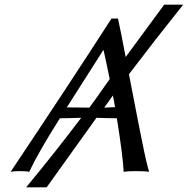

<svg xmlns="http://www.w3.org/2000/svg" viewBox="-20 -738 810 828"><path d="M181.2 69.8H92.8Q217.3 -80.6 330.1 -230Q270.5 -228 237.8 -228V-227.1Q147 -84 106 2.9Q94.7 0 62 0Q39.1 0 25.9 2.9Q275.9 -371.1 460.9 -658.2H488.8Q500.5 -605 522 -492.2L688 -717.8H770Q653.3 -572.3 536.1 -418Q541.5 -389.6 555.7 -316.4Q569.8 -243.2 576.4 -210.2Q583 -177.2 593 -127.2Q603 -77.1 610.1 -46.9Q617.2 -16.6 623 2.9Q606.9 0 564 0Q531.2 0 513.2 2.9Q510.3 -64 483.9 -228Q453.6 -228 396 -230ZM414.1 -341.8Q422.4 -352.5 453.1 -397Q439 -466.8 426.8 -521H424.8L268.1 -274.9Q282.2 -274.9 316.4 -274.4Q350.6 -273.9 365.2 -273.9Q393.1 -311 414.1 -341.8ZM466.8 -326.2Q460.4 -316.9 448.2 -300Q436 -283.2 429.2 -273.9Q437.5 -274.4 453.1 -274.9Q468.8 -275.4 476.1 -275.9Q475.1 -285.2 471.4 -303Q467.8 -320.8 466.8 -326.2Z"/></svg>

Font: Linear Smooth
Style: Italic
Weight: 400
Designer: Philipp H. Poll, Flanker
Foundry: Philipp H. Poll, reworked by Flanker
Version: Version 1.061 | FøM Fix